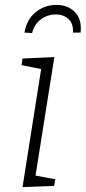

<svg xmlns="http://www.w3.org/2000/svg" viewBox="-20 -761 350 784"><path d="M202 -528 125 -44 206 -29 201 -2 72 3 148 -479 68 -495 72 -522ZM310 -646Q310 -634 309 -628H278Q280 -664 260 -683Q240 -702 208 -702Q174 -702 147 -682Q120 -662 111 -626L80 -628Q89 -682 126 -711.5Q163 -741 210 -741Q253 -741 281.5 -716Q310 -691 310 -646Z"/></svg>

Font: Bitter Pro Light
Style: Italic
Weight: 300
Italic angle: -9°
Designer: Sol Matas, and Bitter project Authors
Foundry: Sol Matas
Version: Version 1.010